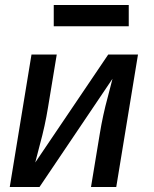

<svg xmlns="http://www.w3.org/2000/svg" viewBox="-20 -748 616 768"><path d="M19 0H138L430 -433Q421 -396 411 -359.5Q401 -323 393 -286Q385 -249 379 -212L344 0H445L532 -530H413L121 -98Q130 -135 140 -171.5Q150 -208 158 -244.5Q166 -281 172 -318L207 -530H106ZM195 -643H495V-728H195Z"/></svg>

Font: Iosevka Sparkle Medium Oblique
Style: Regular
Weight: 500
Italic angle: -9°
Designer: Belleve Invis
Foundry: Belleve Invis
Version: Version 4.5.0; ttfautohint (v1.8.3)